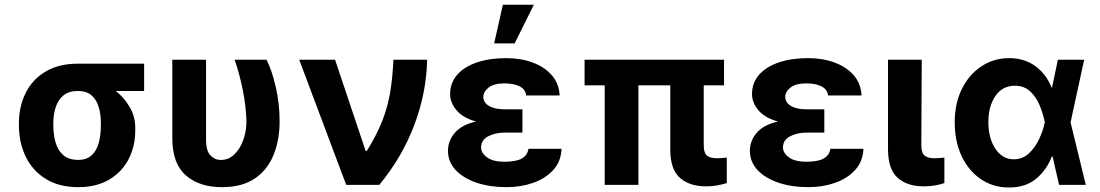

<svg xmlns="http://www.w3.org/2000/svg" viewBox="-20 -806 4794 837"><path d="M62.5 -258.5V-269.9Q62.9 -343.4 92.5 -402Q122.2 -460.6 179.5 -494.5Q236.9 -528.4 319.6 -528.4H608.3V-409.4H484.7Q521.3 -381 545.6 -339Q570 -296.9 569.6 -248.6V-238.6Q570 -168.7 540.8 -112.4Q511.7 -56.1 456.1 -23.1Q400.6 9.9 321 9.9Q238.3 9.9 180.6 -25.4Q122.9 -60.7 92.9 -121.4Q62.9 -182.2 62.5 -258.5ZM212.4 -269.9V-258.5Q212.7 -217.3 222.8 -183.2Q233 -149.1 256.6 -129.1Q280.2 -109 321 -109Q358 -109 379.6 -129.1Q401.3 -149.1 410.5 -183.2Q419.7 -217.3 419.7 -258.5V-269.9Q419.7 -307.5 410.3 -339.3Q400.9 -371.1 379.1 -390.3Q357.2 -409.4 319.6 -409.4Q280.5 -409.4 256.9 -390.3Q233.3 -371.1 223 -339.3Q212.7 -307.5 212.4 -269.9Z M731.2 -545.5H878.2V-201.7Q877.8 -148.8 897.2 -128.7Q916.5 -108.7 942.1 -108.7Q976.9 -108.7 1002 -133.2Q1027 -157.7 1040.7 -196.2Q1054.3 -234.7 1054.3 -277Q1052.6 -342.3 1038.4 -413.5Q1024.1 -484.7 1002.8 -545.5H1142Q1165.1 -500.7 1182 -427.7Q1198.9 -354.8 1198.9 -277Q1198.9 -196.4 1172.9 -131.4Q1147 -66.4 1091.4 -28.2Q1035.9 9.9 946.7 9.9Q849.4 9.9 790.3 -41.4Q731.2 -92.7 731.2 -203.1Z M1489.3 0 1284.4 -545.5H1440.7L1573.9 -148.4H1579.5Q1622.9 -219.1 1646.5 -279.3Q1670.1 -339.5 1680.8 -402.7Q1691.4 -465.9 1695 -545.5H1842Q1839.1 -401.3 1785.9 -260.7Q1732.6 -120 1633.5 0Z M2257.5 -285.9V-228H2180Q2140.3 -228 2109 -212.2Q2077.8 -196.4 2077.1 -163Q2077.8 -138.1 2103.9 -119.5Q2130 -100.9 2179.3 -100.9Q2230.1 -100.9 2255 -115.2Q2279.8 -129.6 2283.7 -157.3H2427.9Q2425.8 -102.3 2391.9 -65Q2358 -27.7 2304 -8.9Q2250 9.9 2187.1 9.9Q2115.8 9.9 2058.1 -9.4Q2000.4 -28.8 1966.8 -64.3Q1933.2 -99.8 1932.9 -148.4Q1933.2 -192.5 1962.5 -226.9Q1991.8 -261.4 2055 -276.3Q1997.9 -292.3 1970.2 -325.3Q1942.5 -358.3 1942.1 -395.6Q1942.5 -446 1973.9 -481Q2005.3 -516 2060.4 -534.3Q2115.4 -552.6 2186.4 -552.6Q2250.7 -552.6 2302.7 -533.2Q2354.8 -513.8 2386 -477.5Q2417.3 -441.1 2419.7 -389.9H2273.8Q2270.6 -416.9 2244.9 -429.7Q2219.1 -442.5 2179 -442.5Q2133.9 -442.5 2110.6 -424.7Q2087.4 -407 2087 -383.5Q2087.4 -359 2111.7 -344.3Q2136 -329.5 2180 -329.5H2257.5ZM2134.2 -616.8 2172.2 -785.5H2307.5L2223.4 -616.8Z M3136.4 -545.5V-433.9H3047.9V-170.8Q3048.3 -138.1 3062.7 -127.1Q3077.1 -116.1 3105.8 -116.1Q3118.3 -116.1 3129.3 -117.2Q3140.3 -118.3 3148.4 -119V-7.8Q3129.6 -2.1 3106.9 2.1Q3084.2 6.4 3057.9 6.4Q2986.2 6.4 2944.2 -30.5Q2902.3 -67.5 2902 -152.7V-433.9H2763.1V0H2616.1V-433.9H2528.4V-545.5Z M3573.5 -285.9V-228H3496.1Q3456.3 -228 3425.1 -212.2Q3393.8 -196.4 3393.1 -163Q3393.8 -138.1 3419.9 -119.5Q3446 -100.9 3495.4 -100.9Q3546.2 -100.9 3571 -115.2Q3595.9 -129.6 3599.8 -157.3H3744Q3741.8 -102.3 3707.9 -65Q3674 -27.7 3620 -8.9Q3566.1 9.9 3503.2 9.9Q3431.8 9.9 3374.1 -9.4Q3316.4 -28.8 3282.8 -64.3Q3249.3 -99.8 3248.9 -148.4Q3249.3 -192.5 3278.6 -226.9Q3307.9 -261.4 3371.1 -276.3Q3313.9 -292.3 3286.2 -325.3Q3258.5 -358.3 3258.2 -395.6Q3258.5 -446 3290 -481Q3321.4 -516 3376.4 -534.3Q3431.5 -552.6 3502.5 -552.6Q3566.8 -552.6 3618.8 -533.2Q3670.8 -513.8 3702.1 -477.5Q3733.3 -441.1 3735.8 -389.9H3589.8Q3586.6 -416.9 3560.9 -429.7Q3535.2 -442.5 3495 -442.5Q3449.9 -442.5 3426.7 -424.7Q3403.4 -407 3403.1 -383.5Q3403.4 -359 3427.7 -344.3Q3452.1 -329.5 3496.1 -329.5H3573.5Z M3851.2 -545.5H3998.2L3996.4 -170.8Q3996.8 -138.1 4011.4 -127.1Q4025.9 -116.1 4054 -116.1Q4068.2 -116.1 4078.5 -117.2Q4088.8 -118.3 4096.9 -119V-7.8Q4078.5 -1.4 4055.4 2.5Q4032.3 6.4 4007.1 6.4Q3935.4 6.4 3893.6 -30.5Q3851.9 -67.5 3851.2 -152.7Z M4377.1 11.4Q4308.6 11 4255.5 -25.2Q4202.4 -61.4 4172.2 -125.4Q4142 -189.3 4142 -272.7Q4142 -355.8 4173.5 -418.9Q4204.9 -481.9 4258.9 -517.2Q4312.9 -552.6 4379.6 -552.6Q4445.7 -552.6 4493.4 -517.8Q4541.2 -483 4563.9 -424.7H4566.4L4591.6 -545.5H4706.3L4647 -272.7L4713.4 0H4596.9L4568.5 -124.3H4565.7Q4543.7 -66.4 4497.5 -27.3Q4451.3 11.7 4377.1 11.4ZM4534.8 -272.7 4534.4 -274.1Q4527.3 -310 4512.3 -346.6Q4497.2 -383.2 4470.9 -407.7Q4444.6 -432.2 4404.1 -432.2Q4350.1 -432.2 4319.4 -387.6Q4288.7 -343 4288.7 -273.8Q4288.7 -203.5 4319.4 -157.5Q4350.1 -111.5 4399.5 -111.5Q4437.5 -111.5 4465.2 -137.3Q4492.9 -163 4510.1 -200.1Q4527.3 -237.2 4534.4 -271.3Z"/></svg>

Font: Inter Zeller
Style: Bold
Weight: 700
Designer: Rasmus Andersson; Joe Bland
Foundry: zeller
Version: Version 3.015;git-dec3a8cb1